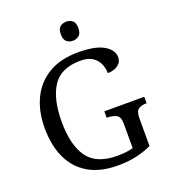

<svg xmlns="http://www.w3.org/2000/svg" viewBox="-164 -1045 1042 1174"><g transform="rotate(-20 357.0 -457.5)"><path d="M401 10Q285 10 208.5 -36Q132 -82 94.5 -164.5Q57 -247 57 -358Q57 -466 96.5 -548.5Q136 -631 214 -677.5Q292 -724 407 -724Q518 -724 573 -692Q628 -660 628 -612Q628 -580 601 -561Q574 -542 535 -542Q535 -573 522.5 -602.5Q510 -632 481 -651.5Q452 -671 403 -671Q276 -671 222 -589.5Q168 -508 168 -358Q168 -208 224.5 -127.5Q281 -47 417 -47Q446 -47 473 -50Q500 -53 521 -59V-220Q521 -264 496.5 -276Q472 -288 439 -288H435V-330H695V-288H691Q663 -288 642.5 -275.5Q622 -263 622 -216V-36Q572 -13 519 -1.5Q466 10 401 10ZM403 -801Q379 -801 362.5 -815Q346 -829 346 -863Q346 -898 362.5 -911.5Q379 -925 403 -925Q426 -925 443 -911.5Q460 -898 460 -863Q460 -829 443 -815Q426 -801 403 -801Z"/></g></svg>

Font: Noto Serif Old Uyghur
Style: Regular
Weight: 400
Designer: Lewis McGuffie
Foundry: Google LLC
Version: Version 1.003; ttfautohint (v1.8.4.7-5d5b)